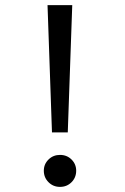

<svg xmlns="http://www.w3.org/2000/svg" viewBox="-20 -720 490 751"><path d="M214.7 11Q188.1 11 169.8 -7.3Q151.4 -25.6 151.4 -52.3Q151.4 -78 169.8 -96.1Q188.1 -114.1 214.7 -114.1Q241.6 -114.1 259.8 -96.1Q278 -78 278 -52.3Q278 -25.6 259.8 -7.3Q241.6 11 214.7 11ZM183.3 -202.1 165.9 -700H262.6L245.1 -202.1Z"/></svg>

Font: League Mono Thin Condensed
Style: Regular
Weight: 100
Width: 1
Designer: Tyler Finck
Foundry: The League of Moveable Type / Tyler Finck
Version: Version 2.300;RELEASE